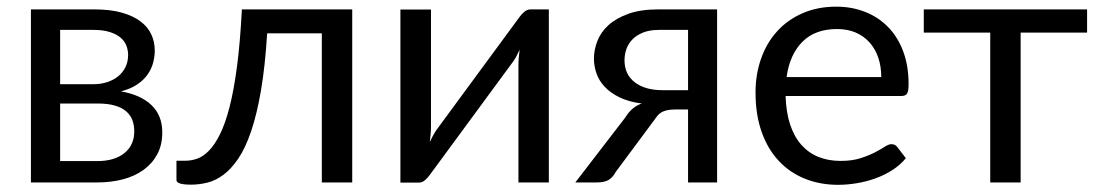

<svg xmlns="http://www.w3.org/2000/svg" viewBox="-20 -534 3216 562"><path d="M265 -62.5Q315 -62.5 344 -85.8Q373 -109 373 -149.5Q373 -167.5 367.5 -182.2Q362 -197 349.5 -208Q337 -219 316.2 -225Q295.5 -231 265.5 -231H156V-62.5ZM156 -446.5V-287.5H253.5Q275.5 -287.5 294.2 -293.8Q313 -300 326.5 -311.2Q340 -322.5 347.5 -338.2Q355 -354 355 -373Q355 -387 350 -400.2Q345 -413.5 333 -423.8Q321 -434 301.5 -440.2Q282 -446.5 253.5 -446.5ZM256 -506.5Q303 -506.5 336.5 -497Q370 -487.5 391.5 -471.2Q413 -455 423 -433Q433 -411 433 -386Q433 -369.5 428.5 -351.5Q424 -333.5 412.8 -317Q401.5 -300.5 382.2 -287.2Q363 -274 334 -266.5Q392 -256.5 423.5 -226.2Q455 -196 455 -146.5Q455 -109.5 440.2 -82.2Q425.5 -55 399.8 -36.5Q374 -18 339.5 -9Q305 0 265.5 0H70.5V-506.5Z M1011 0H922V-436.5H762Q756 -340 744 -269.8Q732 -199.5 715.2 -150.2Q698.5 -101 677.8 -70.2Q657 -39.5 634.2 -22.5Q611.5 -5.5 587.2 0.5Q563 6.5 539 6.5Q496.5 6.5 496.5 -7V-63.5H522.5Q539.5 -63.5 557 -69.5Q574.5 -75.5 591.2 -92.5Q608 -109.5 623.5 -140.2Q639 -171 651.8 -220.2Q664.5 -269.5 673.8 -339.8Q683 -410 688 -506.5H1011Z M1586.5 -506.5V0H1497.5V-344Q1497.5 -354 1498.5 -365.5Q1499.5 -377 1501 -388.5Q1496.5 -378.5 1492 -370Q1487.5 -361.5 1482.5 -354.5L1238 -22Q1232.5 -14 1224.2 -6.8Q1216 0.5 1206 0.5H1152V-506H1241.5V-162Q1241.5 -152.5 1240.5 -141.2Q1239.5 -130 1238 -118.5Q1242.5 -128 1247 -136.2Q1251.5 -144.5 1256 -151.5L1500.5 -484Q1506 -492 1514.5 -499.2Q1523 -506.5 1533 -506.5Z M1994 -270V-446.5H1909Q1880.5 -446.5 1861 -438.2Q1841.5 -430 1829.8 -417.2Q1818 -404.5 1813 -388.8Q1808 -373 1808 -357.5Q1808 -316.5 1838 -293.2Q1868 -270 1920 -270ZM2079 -506.5V0H1994V-213.5H1955Q1941 -213.5 1931.8 -211.2Q1922.5 -209 1915.8 -205Q1909 -201 1904 -194.8Q1899 -188.5 1893.5 -180.5L1782.5 -31Q1774 -15 1761.8 -7.5Q1749.5 0 1726 0H1664L1811 -191Q1829 -221 1858.5 -231Q1820 -236 1793.5 -249Q1767 -262 1750.2 -279.8Q1733.5 -297.5 1726 -319Q1718.5 -340.5 1718.5 -362.5Q1718.5 -388.5 1728.8 -414.5Q1739 -440.5 1761.5 -460.8Q1784 -481 1819.8 -493.8Q1855.5 -506.5 1906.5 -506.5Z M2559.5 -308.5Q2559.5 -339.5 2550.8 -365.2Q2542 -391 2525.2 -409.8Q2508.5 -428.5 2484.5 -438.8Q2460.5 -449 2430 -449Q2366 -449 2328.8 -411.8Q2291.5 -374.5 2282.5 -308.5ZM2631.5 -71Q2615 -51 2592 -36.2Q2569 -21.5 2542.8 -12Q2516.5 -2.5 2488.5 2.2Q2460.5 7 2433 7Q2380.5 7 2336.2 -10.8Q2292 -28.5 2259.8 -62.8Q2227.5 -97 2209.5 -147.5Q2191.5 -198 2191.5 -263.5Q2191.5 -316.5 2207.8 -362.5Q2224 -408.5 2254.5 -442.2Q2285 -476 2329 -495.2Q2373 -514.5 2428 -514.5Q2473.5 -514.5 2512.2 -499.2Q2551 -484 2579.2 -455.2Q2607.5 -426.5 2623.5 -384.2Q2639.5 -342 2639.5 -288Q2639.5 -267 2635 -260Q2630.5 -253 2618 -253H2279.5Q2281 -205 2292.8 -169.5Q2304.5 -134 2325.5 -110.2Q2346.5 -86.5 2375.5 -74.8Q2404.5 -63 2440.5 -63Q2474 -63 2498.2 -70.8Q2522.5 -78.5 2540 -87.5Q2557.5 -96.5 2569.2 -104.2Q2581 -112 2589.5 -112Q2600.5 -112 2606.5 -103.5Z M3162 -438.5H2967.5V0H2878.5V-438.5H2684V-506.5H3162Z"/></svg>

Font: Lato-Regular
Style: Regular
Weight: 400
Designer: Lukasz Dziedzic with Adam Twardoch and Botio Nikoltchev
Foundry: tyPoland Lukasz Dziedzic
Version: Version 2.015; 2015-08-06; http://www.latofonts.com/